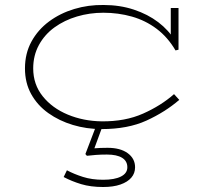

<svg xmlns="http://www.w3.org/2000/svg" viewBox="-20 -503 837 769"><path d="M387 14Q327 14 272 -2.5Q217 -19 173.5 -50Q130 -81 105 -126Q80 -171 80 -229Q80 -289 106 -336.5Q132 -384 176.5 -417Q221 -450 277.5 -467Q334 -484 395 -483Q460 -483 516 -464.5Q572 -446 614 -414Q656 -382 680 -341L664 -349V-471H695V-304L683 -301Q652 -354 607.5 -387.5Q563 -421 508.5 -436.5Q454 -452 394 -452Q339 -452 288.5 -437Q238 -422 198.5 -393.5Q159 -365 136 -323Q113 -281 113 -229Q113 -165 151 -117.5Q189 -70 251.5 -44Q314 -18 387 -17Q481 -16 553 -48Q625 -80 677 -126L698 -103Q641 -54 566.5 -20Q492 14 387 14ZM393 246Q343 246 305 234.5Q267 223 235 206L248 179Q276 194 312 205.5Q348 217 393 217Q439 217 464.5 204Q490 191 490 167Q490 142 469 129Q448 116 408 116Q383 116 364 117.5Q345 119 328 121L322 114L367 -4H393L358 91Q370 90 382.5 89.5Q395 89 411 89Q462 89 491.5 110.5Q521 132 521 167Q521 191 506 208.5Q491 226 462.5 236Q434 246 393 246Z"/></svg>

Font: BioRhyme SemiExpanded ExtraLight
Style: Regular
Weight: 250
Width: 6
Designer: Aoife Mooney
Foundry: Aoife Mooney Type
Version: Version 1.600;gftools[0.9.33]